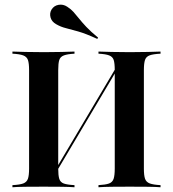

<svg xmlns="http://www.w3.org/2000/svg" viewBox="-20 -788 728 808"><path d="M202.4 -39.5 201.6 -54 480.6 -524.2 481.5 -509.7ZM394.4 0V-8.9Q424.2 -10.5 438.7 -15.7Q453.2 -21 458.1 -35.5Q462.9 -50 462.9 -78.2V-492.7Q462.9 -521.8 458.5 -535.5Q454 -549.2 439.5 -554.8Q425 -560.5 394.4 -562.1V-571Q415.3 -570.2 450 -569.4Q484.7 -568.5 525.8 -568.5Q568.5 -568.5 602.4 -569.4Q636.3 -570.2 655.6 -571V-562.1Q625 -560.5 610.1 -555.2Q595.2 -550 590.3 -535.9Q585.5 -521.8 585.5 -492.7V-78.2Q585.5 -50 590.3 -35.9Q595.2 -21.8 610.1 -16.1Q625 -10.5 655.6 -8.9V0Q636.3 -1.6 602.8 -2Q569.4 -2.4 525.8 -2.4Q484.7 -2.4 450 -2Q415.3 -1.6 394.4 0ZM32.3 0V-8.9Q63.7 -10.5 78.2 -16.1Q92.7 -21.8 97.6 -35.9Q102.4 -50 102.4 -78.2V-492.7Q102.4 -521.8 97.6 -535.5Q92.7 -549.2 77.8 -554.8Q62.9 -560.5 32.3 -562.1V-571Q52.4 -570.2 87.1 -569.4Q121.8 -568.5 166.1 -568.5Q205.6 -568.5 239.5 -569.4Q273.4 -570.2 293.5 -571V-562.1Q263.7 -560.5 248.8 -554.8Q233.9 -549.2 229.4 -535.5Q225 -521.8 225 -492.7V-78.2Q225 -50 229.4 -35.5Q233.9 -21 248.4 -15.7Q262.9 -10.5 293.5 -8.9V0Q272.6 -1.6 238.3 -2Q204 -2.4 163.7 -2.4Q119.4 -2.4 85.5 -2Q51.6 -1.6 32.3 0ZM389.5 -624.2Q340.3 -646.8 308.9 -655.6Q277.4 -664.5 256.5 -669.8Q235.5 -675 216.1 -686.3Q197.6 -696.8 192.7 -714.5Q187.9 -732.3 196.8 -747.6Q207.3 -764.5 226.6 -767.7Q246 -771 262.9 -759.7Q278.2 -750 289.1 -737.9Q300 -725.8 312.1 -710.5Q324.2 -695.2 343.1 -675Q362.1 -654.8 392.7 -629.8Z"/></svg>

Font: Playfair 144pt
Style: Bold
Weight: 700
Version: Version 2.001;gftools[0.9.30]